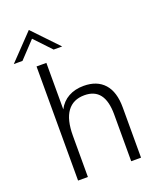

<svg xmlns="http://www.w3.org/2000/svg" viewBox="-204 -1006 902 1102"><g transform="rotate(-20 247.5 -454.5)"><path d="M78.5 -697H138.5V-413Q161 -456 200.8 -478Q240.5 -500 293.5 -500Q375 -500 419 -451Q463 -402 463 -307V0H403V-285.5Q403 -367.5 372.2 -407.8Q341.5 -448 279.5 -448Q210.5 -448 174.5 -399Q138.5 -350 138.5 -251.5V0H78.5ZM108.5 -909 256 -754.5H204L108.5 -855.5L13.5 -754.5H-39.5Z"/></g></svg>

Font: HK Grotesk Light
Style: Regular
Weight: 300
Designer: Alfredo Marco Pradil
Foundry: Hanken Design Co.
Version: Version 3.001